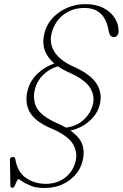

<svg xmlns="http://www.w3.org/2000/svg" viewBox="-20 -732 594 930"><path d="M195 178.5Q155 178.5 128.8 167.8Q102.5 157 88 146.5Q73.5 136 68.5 136Q65 136 60.8 146.2Q56.5 156.5 51.8 167Q47 177.5 40.5 177.5Q30.5 177.5 30.5 168.5L28 43Q28 30.5 40.5 28Q51.5 26.5 54 37.5Q64 101 105.8 129.8Q147.5 158.5 202.5 158.5Q254.5 158.5 293.2 130Q332 101.5 345 53.5Q358 7.5 333.5 -34Q309 -75.5 230 -109Q148.5 -143.5 123.2 -190.8Q98 -238 115 -298.5Q126.5 -341 161 -374.5Q195.5 -408 243 -424.5Q171 -486 196.5 -576.5Q207.5 -616.5 236.8 -647Q266 -677.5 307 -694.8Q348 -712 394 -712Q445.5 -712 481.2 -693.2Q517 -674.5 535.8 -644.8Q554.5 -615 554.5 -581.5Q554.5 -568.5 548.2 -560.5Q542 -552.5 533 -552.5Q513.5 -552.5 508.5 -572.5L503 -598.5Q480.5 -693.5 389.5 -693.5Q331 -693.5 288.5 -661.5Q246 -629.5 230.5 -573Q217.5 -525 242.5 -483Q267.5 -441 332.5 -411Q420 -372.5 448.8 -325.2Q477.5 -278 462.5 -222.5Q450.5 -178 411.8 -144.5Q373 -111 321 -99.5Q369 -66 380 -28Q391 10 378.5 53Q364.5 105 315 141.8Q265.5 178.5 195 178.5ZM253.5 -136.5Q279 -125.5 299 -114Q348.5 -119.5 382.8 -149.8Q417 -180 428.5 -221Q441.5 -264 417.5 -305Q393.5 -346 312 -382Q282.5 -395 260.5 -411Q219.5 -399 189.5 -369.8Q159.5 -340.5 149.5 -301Q136.5 -251 157.2 -211Q178 -171 253.5 -136.5Z"/></svg>

Font: Fraunces 9pt S000 Thin
Style: Italic
Weight: 100
Italic angle: -16°
Version: Version 1.000; ttfautohint (v1.8.3)